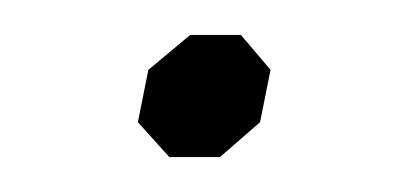

<svg xmlns="http://www.w3.org/2000/svg" viewBox="-20 -294 238 110"><path d="M59 -224 65 -254 89 -274H118L135 -254L129 -224L106 -204H77Z"/></svg>

Font: Chakra Petch ExtraLight
Style: Italic
Weight: 275
Italic angle: -10°
Designer: Katatrad Aksorn Co.,Ltd.
Foundry: Cadson Demak Co.,Ltd.
Version: Version 1.000; ttfautohint (v1.6)